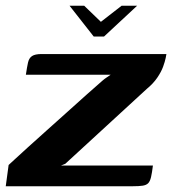

<svg xmlns="http://www.w3.org/2000/svg" viewBox="-31 -648 599 668"><path d="M211 -628H262L320 -572L392 -628H446L331 -521H295ZM181 -72H501Q498 -47 494.5 -32Q491 -17 484.5 -10.5Q478 -4 465.5 -2Q453 0 430 0H-11L-1 -74Q0 -75 18 -91.5Q36 -108 65 -134.5Q94 -161 129.5 -192.5Q165 -224 201.5 -257Q238 -290 270 -318.5Q302 -347 325 -367Q333 -374 341.5 -379.5Q350 -385 354 -388H59Q63 -415 66.5 -430.5Q70 -446 80.5 -453Q91 -460 114 -460H548Q548 -459 545.5 -446.5Q543 -434 536.5 -416Q530 -398 516 -377.5Q502 -357 480 -339L196 -78Z"/></svg>

Font: Genos SemiBold
Style: Italic
Weight: 600
Italic angle: -8°
Version: Version 1.010